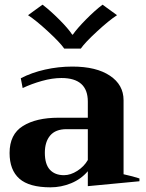

<svg xmlns="http://www.w3.org/2000/svg" viewBox="-20 -792 625 822"><path d="M100 -727 162 -772Q195 -747 233.5 -708.5Q272 -670 289 -644H292Q310 -670 348 -708.5Q386 -747 419 -772L481 -727Q447 -705 395.5 -657.5Q344 -610 326 -584H255Q237 -610 185.5 -657.5Q134 -705 100 -727ZM21 -137Q21 -217 78 -252.5Q135 -288 230 -288H356V-357Q356 -458 243 -458Q204 -458 159.5 -445.5Q115 -433 77 -415L69 -457Q115 -481 172.5 -494Q230 -507 290 -507Q392 -507 450.5 -468Q509 -429 509 -363V-46Q550 -37 577 -28V-16L356 5V-59Q327 -25 284.5 -7.5Q242 10 196 10Q105 10 63 -27Q21 -64 21 -137ZM356 -107V-239H265Q218 -239 195 -212Q172 -185 172 -138Q172 -89 193.5 -65.5Q215 -42 254 -42Q282 -42 311 -60.5Q340 -79 356 -107Z"/></svg>

Font: Trirong
Style: Bold
Weight: 700
Designer: Katatrad Team
Foundry: CadsonDemak
Version: Version 1.001